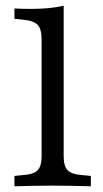

<svg xmlns="http://www.w3.org/2000/svg" viewBox="-20 -653 361 673"><path d="M164.5 -2.4Q124.2 -2.4 93.1 -1.6Q62.1 -0.8 30.6 0V-36.3L62.1 -39.5Q97.6 -41.9 111.7 -56Q125.8 -70.2 125.8 -105.6V-206.5H203.2V-105.6Q203.2 -70.2 217.3 -56Q231.5 -41.9 266.1 -39.5L298.4 -36.3V0Q266.9 -0.8 235.9 -1.6Q204.8 -2.4 164.5 -2.4ZM125.8 -206.5V-515.3Q125.8 -551.6 111.7 -566.1Q97.6 -580.6 61.3 -583.9L30.6 -587.1V-623.4Q45.2 -622.6 58.5 -622.2Q71.8 -621.8 87.1 -621.8Q121.8 -621.8 151.2 -624.6Q180.6 -627.4 203.2 -633.1V-623.4V-206.5Z"/></svg>

Font: Playfair 9pt
Style: Regular
Weight: 400
Designer: Claus Eggers Sørensen
Foundry: Claus Eggers Sørensen
Version: Version 2.203